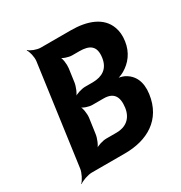

<svg xmlns="http://www.w3.org/2000/svg" viewBox="-177 -866 965 1021"><g transform="rotate(-30 305.5 -355.5)"><path d="M580 -209C590 -282 565 -331 515 -356C502 -362 480 -367 469 -367V-363C481 -363 503 -372 517 -380C564 -407 600 -452 609 -516C614 -549 611 -578 602 -602C574 -681 488 -711 388 -711H204C180 -711 145 -725 134 -737L132 -735C142 -722 151 -685 148 -661L64 -50C61 -26 42 11 28 24L29 26C44 14 83 0 107 0H311C447 0 560 -62 580 -209ZM433 -210C424 -147 382 -118 327 -118H263C243 -118 205 -107 191 -94L193 -92C208 -104 224 -144 227 -168L240 -260C243 -284 237 -324 226 -336L224 -334C234 -321 269 -310 289 -310H358C417 -310 442 -278 433 -210ZM460 -501C451 -438 409 -414 353 -413H304C284 -413 245 -402 231 -389L233 -387C248 -399 264 -439 267 -463L278 -542C281 -566 276 -606 265 -618L262 -616C272 -603 308 -592 328 -592H372C434 -592 470 -571 460 -501Z"/></g></svg>

Font: Asimov
Style: EdgeNarIt
Weight: 500
Designer: Google
Version: Version 2.000980: 2014